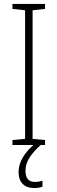

<svg xmlns="http://www.w3.org/2000/svg" viewBox="-20 -734 291 972"><path d="M208 0H43V-25L107 -31V-682L43 -689V-714H208V-689L145 -682V-31L208 -25ZM109 131Q109 187 157 187Q168 187 178.5 185Q189 183 195 181V211Q188 214 177 216Q166 218 153 218Q116 218 95 197Q74 176 74 137Q74 98 97 60.5Q120 23 161 -10L186 0Q149 33 129 64.5Q109 96 109 131Z"/></svg>

Font: Noto Sans Thai Cond ExtLt
Style: Regular
Weight: 200
Width: 3
Designer: Monotype Design Team
Foundry: Monotype Imaging Inc.
Version: Version 2.002; ttfautohint (v1.8.4.7-5d5b)